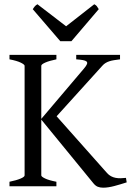

<svg xmlns="http://www.w3.org/2000/svg" viewBox="-20 -872 618 899"><path d="M24.4 0V-21Q57.6 -27.8 76.4 -35.9Q95.2 -43.9 95.2 -50.8V-564Q95.2 -569.8 77.4 -578.6Q59.6 -587.4 24.4 -594.2V-615.2H244.1V-594.2Q210.9 -587.4 192.1 -579.1Q173.3 -570.8 173.3 -564V-315.4L373 -550.8Q384.3 -564 387.2 -571.8Q390.1 -579.6 385.3 -584Q380.4 -588.4 368.2 -590.6Q356 -592.8 336.9 -594.2V-615.2H542V-594.2Q526.4 -592.3 514.2 -590.3Q502 -588.4 492.2 -585.2Q482.4 -582 474.4 -577.1Q466.3 -572.3 459 -564L245.1 -327.6L481 -62Q489.7 -52.2 499.8 -46.9Q509.8 -41.5 521.2 -39.3Q532.7 -37.1 544.9 -37.4Q557.1 -37.6 569.8 -39.1L573.2 -18.1Q544.4 -8.8 515.4 -1Q486.3 6.8 462.9 6.8Q448.7 6.8 437.7 2.4Q426.8 -2 417 -14.2L173.3 -312V-50.8Q173.3 -44.9 190.9 -36.4Q208.5 -27.8 244.1 -21V0ZM314.5 -679.2H262.2L133.3 -829.1Q136.7 -834 139.2 -837.4Q141.6 -840.8 143.8 -843.3Q146 -845.7 148.7 -847.7Q151.4 -849.6 155.3 -852.1L289.6 -749L421.4 -852.1Q429.7 -847.7 433.1 -843.3Q436.5 -838.9 442.4 -829.1Z"/></svg>

Font: Gentium Unicode
Style: Regular
Weight: 400
Version: Version 1.009